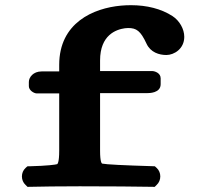

<svg xmlns="http://www.w3.org/2000/svg" viewBox="-20 -718 780 740"><path d="M365.7 -359.1H547.2C554.4 -359.1 599.2 -358.8 599.2 -393.5V-416.2C599.2 -436.4 577 -444.2 565.6 -444.2H365.7V-485C365.7 -583.2 427.6 -604.4 461.4 -609.1C466.3 -609.8 470.6 -610 473.7 -610C506 -610 521.7 -599.2 544.7 -549.7C560.2 -515.9 593.7 -506 621.2 -506C650.9 -506 690.2 -529.7 690.2 -576C690.2 -606 672.1 -638.2 644.8 -656C601.1 -684.4 545.2 -698 485.1 -698C472.7 -698 459.8 -697.5 446.5 -696.3C340.4 -686.7 208.2 -630.5 208.2 -468V-442.7H140.2C108.1 -442.7 91.2 -420.2 91.2 -402.1V-385.9C91.2 -369.9 110.6 -357.9 122.2 -357.9H208.2V-136.8C208.2 -91.3 201.5 -86.1 200.7 -85.7L200.2 -85.3C195 -83.5 162.1 -78.8 95.5 -77.2L85.5 -77L78.5 -70.6C59.8 -53.8 59.8 -22.2 78.5 -5.3L86.1 2.2L96.8 2C138.5 1 208.1 0 287.5 0C395.7 0 516 1 564.9 2L576.3 2.2L583.8 -5.3C602.5 -22.2 602.5 -54 583.8 -70.8L576.9 -77.1L566.7 -77.5C457.8 -80.7 387.9 -84.2 373.5 -87.5C372 -88.4 365.7 -93.5 365.7 -137.2Z"/></svg>

Font: Linux Libertine Mono O 
Style: Mono Bold
Weight: 400
Designer: Philipp H. Poll
Foundry: Philipp H. Poll
Version: Version 5.1.7